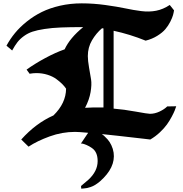

<svg xmlns="http://www.w3.org/2000/svg" viewBox="-20 -840 1103 1156"><path d="M492.2 -190.9Q541.5 -194.3 603 -192.9V-668.9L594.2 -669.9Q559.1 -640.1 533.9 -597.4Q508.8 -554.7 508.8 -502.4Q508.8 -475.1 516.1 -433.6Q523.4 -392.1 528.3 -361.8Q533.2 -331.5 525.4 -285.4Q517.6 -239.3 492.2 -190.9ZM431.6 -45.9Q354 -45.9 278.8 -18.6Q203.6 8.8 151.9 43L107.9 0Q195.8 -98.1 301.8 -145Q377 -218.3 377.9 -306.2Q368.7 -319.8 355.2 -333.5Q341.8 -347.2 319.8 -363.5Q297.9 -379.9 266.1 -389.9Q234.4 -399.9 198.7 -399.9Q180.2 -399.9 158.2 -396L140.1 -420.9Q189.5 -456.5 252 -490.2Q314.5 -523.9 369.1 -543Q400.9 -611.8 481 -676.8Q401.9 -676.8 347.2 -674.6Q292.5 -672.4 248 -665.5Q203.6 -658.7 175.8 -649.4Q147.9 -640.1 124.3 -623Q100.6 -606 85.2 -586.2Q69.8 -566.4 53.2 -536.1L19 -564.9Q41 -605.5 70.6 -641.4Q100.1 -677.2 141.6 -710.4Q183.1 -743.7 231.4 -767.6Q279.8 -791.5 341.8 -805.7Q403.8 -819.8 472.2 -819.8Q542.5 -819.8 614.5 -809.8Q686.5 -799.8 734.6 -789.6Q782.7 -779.3 830.3 -773.2Q877.9 -767.1 920.2 -775.4Q962.4 -783.7 1002 -810.1L1027.8 -777.8Q1025.9 -764.2 1021.7 -749Q1017.6 -733.9 1005.4 -709.5Q993.2 -685.1 975.8 -664.6Q958.5 -644 927.2 -624.5Q896 -605 856.9 -595.2Q761.7 -633.8 664.1 -654.8V-186Q725.1 -181.2 797.4 -168Q869.6 -154.8 882.8 -154.8Q912.1 -154.8 940.9 -168.5Q969.7 -182.1 986.8 -199.2L1041 -200.2Q1037.1 -188.5 1032.2 -175.5Q1027.3 -162.6 1014.2 -137.7Q1001 -112.8 985.1 -90.6Q969.2 -68.4 942.6 -43.2Q916 -18.1 884.8 0Q881.8 -0.5 849.4 -4.2Q816.9 -7.8 779.3 -12.2Q741.7 -16.6 689 -22.5Q636.2 -28.3 593.3 -32.7Q598.1 -29.8 606.4 -22.5Q614.7 -15.1 627.4 -1.2Q640.1 12.7 650.4 34.2Q660.6 55.7 664.1 79.1Q676.8 168.5 582 252Q566.9 264.6 553 273.2Q539.1 281.7 525.4 286.1Q511.7 290.5 504.6 292Q497.6 293.5 484.1 294.7Q470.7 295.9 469.2 295.9L467.8 279.8Q502.4 251 512.2 242.2Q567.9 190.9 567.9 129.9Q567.9 75.2 534.2 51.8Q517.6 40 501.5 33.2Q485.4 26.4 477.1 24.9Q468.8 23.4 466.8 24.9L510.7 -40.5Q454.1 -45.9 431.6 -45.9Z"/></svg>

Font: KJV1611
Style: Regular
Weight: 400
Version: Version 3.6.1